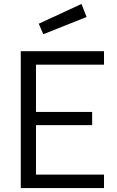

<svg xmlns="http://www.w3.org/2000/svg" viewBox="-20 -951 593 971"><path d="M85 0V-692H506V-624H162V-385H446V-318H162V-68H506V0ZM176 -831 392 -931 418 -865 199 -778Z"/></svg>

Font: Titillium Web[RUS by Daymarius]
Style: Regular
Weight: 400
Designer: Cyrillization by Daymarius
Foundry: Cyrillization by Daymarius
Version: Version 1.002 September 11, 2018